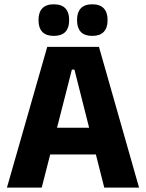

<svg xmlns="http://www.w3.org/2000/svg" viewBox="-20 -852 663 872"><path d="M11.5 0 194.5 -639H429.5L611.5 0H453.5L318 -536H306.5L169.5 0ZM167 -150.5V-272H455V-150.5ZM224 -689Q189.5 -689 172.2 -707.2Q155 -725.5 155 -758.5V-762.5Q155 -796 172.2 -814.2Q189.5 -832.5 224 -832.5Q259.5 -832.5 276.8 -814.2Q294 -796 294 -762.5V-758.5Q294 -725.5 276.8 -707.2Q259.5 -689 224 -689ZM399 -689Q364 -689 347 -707.2Q330 -725.5 330 -758.5V-762.5Q330 -796 347 -814.2Q364 -832.5 399 -832.5Q434 -832.5 451.2 -814.2Q468.5 -796 468.5 -762.5V-758.5Q468.5 -725.5 451.2 -707.2Q434 -689 399 -689Z"/></svg>

Font: Anek Gurmukhi
Style: Bold
Weight: 700
Designer: Sarang Kulkarni (Gurmukhi), Yesha Goshar (Latin)
Foundry: Ek Type
Version: Version 1.003